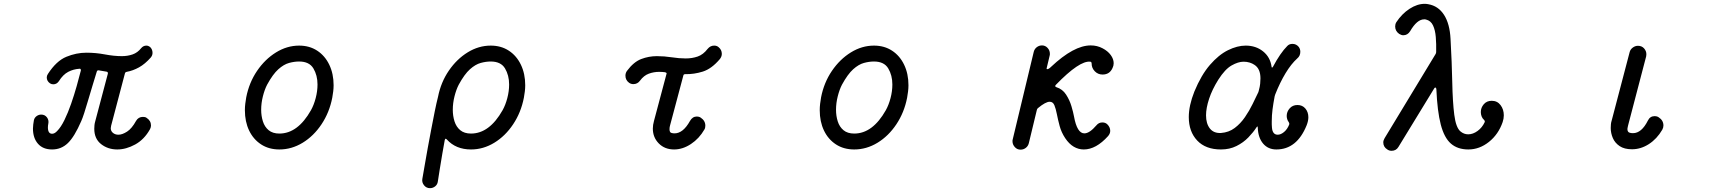

<svg xmlns="http://www.w3.org/2000/svg" viewBox="-20 -756 9040 1002"><path d="M745 -141Q768 -126 768 -101Q768 -92 763 -82Q733 -28 685.5 -2Q638 24 592 24Q543 24 507.5 -4Q472 -32 472 -84Q472 -93 473 -103Q474 -113 477 -123L543 -372V-374Q543 -381 536 -382L495 -389H493Q487 -389 485 -382Q475 -349 463 -310Q451 -271 440 -233Q429 -195 419.5 -166Q410 -137 404 -124Q369 -43 334.5 -9.5Q300 24 252 24Q204 24 178 -6Q152 -36 152 -85Q152 -96 153.5 -106.5Q155 -117 157 -129Q160 -142 171 -150Q182 -158 195 -158Q214 -158 225 -143.5Q236 -129 232 -110Q231 -105 230.5 -100.5Q230 -96 230 -91Q230 -58 252 -58Q265 -58 278 -72Q298 -92 316.5 -130Q335 -168 351 -214Q367 -260 380 -306Q393 -352 402 -388V-390Q402 -399 393 -397Q363 -395 336 -381Q309 -367 287 -332Q276 -316 258 -316Q249 -316 241 -321Q224 -333 224 -352Q224 -361 230 -370Q274 -438 326 -459.5Q378 -481 431 -481Q480 -481 527.5 -472Q575 -463 616 -463Q646 -463 672 -472Q698 -481 717 -505Q728 -518 744 -518Q754 -518 764 -510Q776 -498 776 -480Q776 -467 767 -456Q737 -422 705.5 -404.5Q674 -387 641 -381Q633 -379 632 -373L560 -100Q558 -92 558 -87Q558 -72 569.5 -62.5Q581 -53 598 -53Q618 -53 643 -69Q668 -85 690 -125Q702 -146 726 -146Q731 -146 736 -145Q741 -144 745 -141Z M1438 24Q1383 24 1342.5 -2.5Q1302 -29 1280 -75Q1258 -121 1258 -181Q1258 -198 1260 -214.5Q1262 -231 1265 -248Q1280 -325 1321.5 -386Q1363 -447 1420.5 -482.5Q1478 -518 1541 -518Q1595 -518 1635.5 -491.5Q1676 -465 1698.5 -418Q1721 -371 1721 -311Q1721 -295 1719 -279Q1717 -263 1714 -246Q1699 -169 1658 -107.5Q1617 -46 1559.5 -11Q1502 24 1438 24ZM1438 -59Q1534 -59 1603 -181Q1618 -208 1627.5 -244Q1637 -280 1637 -315Q1637 -363 1615.5 -399Q1594 -435 1541 -435Q1516 -435 1488.5 -427.5Q1461 -420 1432.5 -394.5Q1404 -369 1374 -314Q1361 -289 1352 -253.5Q1343 -218 1343 -183Q1343 -151 1352 -122.5Q1361 -94 1382 -76.5Q1403 -59 1438 -59Z M2224 226Q2205 226 2193 211Q2181 196 2184 178Q2189 151 2196 109Q2203 67 2212 18Q2221 -31 2230.5 -81Q2240 -131 2249 -175.5Q2258 -220 2266 -251Q2281 -327 2322.5 -387.5Q2364 -448 2421 -483Q2478 -518 2541 -518Q2595 -518 2635.5 -491.5Q2676 -465 2698.5 -418Q2721 -371 2721 -311Q2721 -295 2719 -279Q2717 -263 2714 -246Q2699 -169 2658 -107.5Q2617 -46 2559.5 -11Q2502 24 2438 24Q2359 24 2312 -28Q2308 -32 2306 -32Q2303 -32 2301 -25Q2295 8 2288 48.5Q2281 89 2275 127Q2269 165 2265 191Q2263 207 2251 216.5Q2239 226 2224 226ZM2438 -59Q2534 -59 2603 -181Q2618 -208 2627.5 -244Q2637 -280 2637 -315Q2637 -363 2615.5 -399Q2594 -435 2541 -435Q2516 -435 2488.5 -427.5Q2461 -420 2432.5 -394.5Q2404 -369 2374 -314Q2361 -289 2352 -253.5Q2343 -218 2343 -183Q2343 -151 2352 -122.5Q2361 -94 2382 -76.5Q2403 -59 2438 -59Z M3730 -510Q3747 -496 3747 -475Q3747 -461 3737 -448Q3694 -397 3648 -382.5Q3602 -368 3556 -369Q3547 -369 3546 -361L3477 -102Q3474 -92 3474 -82Q3474 -64 3485 -62Q3489 -61 3492.5 -60.5Q3496 -60 3500 -60Q3545 -60 3581 -125Q3594 -148 3617 -148Q3628 -148 3637 -142Q3661 -126 3661 -100Q3661 -88 3656 -80Q3629 -33 3586 -4.5Q3543 24 3498 24Q3449 24 3418 -7.5Q3387 -39 3387 -85Q3387 -104 3393 -125L3458 -369Q3458 -370 3458.5 -370.5Q3459 -371 3459 -372Q3459 -377 3451 -379Q3444 -380 3436 -380.5Q3428 -381 3420 -381Q3392 -381 3366 -371.5Q3340 -362 3320 -335Q3307 -317 3285 -317Q3273 -317 3263 -324Q3244 -338 3244 -361Q3244 -375 3252 -386Q3287 -433 3326.5 -448Q3366 -463 3408 -463Q3447 -463 3485.5 -457Q3524 -451 3559 -451Q3592 -451 3621 -461Q3650 -471 3673 -501Q3687 -518 3707 -518Q3721 -518 3730 -510Z M4438 24Q4383 24 4342.5 -2.5Q4302 -29 4280 -75Q4258 -121 4258 -181Q4258 -198 4260 -214.5Q4262 -231 4265 -248Q4280 -325 4321.5 -386Q4363 -447 4420.5 -482.5Q4478 -518 4541 -518Q4595 -518 4635.5 -491.5Q4676 -465 4698.5 -418Q4721 -371 4721 -311Q4721 -295 4719 -279Q4717 -263 4714 -246Q4699 -169 4658 -107.5Q4617 -46 4559.5 -11Q4502 24 4438 24ZM4438 -59Q4534 -59 4603 -181Q4618 -208 4627.5 -244Q4637 -280 4637 -315Q4637 -363 4615.5 -399Q4594 -435 4541 -435Q4516 -435 4488.5 -427.5Q4461 -420 4432.5 -394.5Q4404 -369 4374 -314Q4361 -289 4352 -253.5Q4343 -218 4343 -183Q4343 -151 4352 -122.5Q4361 -94 4382 -76.5Q4403 -59 4438 -59Z M5734 -504Q5761 -490 5776.5 -469Q5792 -448 5792 -426Q5792 -413 5786 -401Q5771 -367 5734 -367Q5710 -367 5693.5 -384Q5677 -401 5677 -424Q5677 -433 5670 -434Q5614 -441 5490 -313Q5487 -310 5487 -307Q5487 -303 5493 -301Q5525 -291 5543.5 -262.5Q5562 -234 5571.5 -202Q5581 -170 5585 -148Q5601 -60 5639 -60Q5666 -60 5702 -102Q5714 -117 5733 -117Q5749 -117 5759 -107Q5774 -92 5774 -73Q5774 -59 5763 -46Q5700 24 5636 24Q5608 24 5583.5 9.5Q5559 -5 5539 -35Q5519 -65 5510 -98.5Q5501 -132 5495.5 -160.5Q5490 -189 5482.5 -207Q5475 -225 5458 -225Q5437 -225 5397 -192Q5392 -188 5391 -182L5349 -8Q5345 7 5333 16Q5321 25 5306 25Q5288 25 5276 11.5Q5264 -2 5264 -18Q5264 -20 5264 -23Q5264 -26 5265 -28L5375 -486Q5379 -501 5391 -510Q5403 -519 5418 -519Q5435 -519 5447 -506Q5459 -493 5459 -476Q5459 -474 5459 -471Q5459 -468 5458 -466L5442 -399V-398Q5442 -395 5445 -395Q5453 -395 5465 -407Q5584 -519 5672 -519Q5706 -519 5734 -504Z M6641 24Q6598 24 6572 -6.5Q6546 -37 6544 -89Q6544 -102 6537 -91Q6521 -66 6495 -39Q6469 -12 6433 6Q6397 24 6352 24Q6272 24 6228 -22.5Q6184 -69 6184 -145Q6184 -205 6213 -278Q6249 -365 6294.5 -417.5Q6340 -470 6388.5 -494Q6437 -518 6481 -518Q6534 -518 6571.5 -488Q6609 -458 6616 -408Q6617 -399 6623 -407Q6662 -480 6698 -516Q6708 -527 6725 -527Q6745 -527 6758 -511Q6766 -500 6766 -486Q6766 -464 6750 -451Q6718 -422 6689 -374Q6660 -326 6635 -263Q6634 -260 6633.5 -258Q6633 -256 6632 -253Q6625 -216 6621 -185Q6617 -154 6617 -123Q6617 -115 6617 -106.5Q6617 -98 6618 -90Q6621 -53 6648 -53Q6664 -53 6681 -67Q6698 -81 6708 -106Q6710 -112 6706 -118Q6700 -126 6697.5 -134.5Q6695 -143 6695 -151Q6695 -173 6710.5 -190.5Q6726 -208 6751 -208Q6777 -208 6792.5 -189.5Q6808 -171 6808 -144Q6808 -125 6799 -102Q6748 24 6641 24ZM6352 -62Q6393 -65 6423.5 -88Q6454 -111 6477 -144.5Q6500 -178 6517 -213Q6534 -248 6547 -275Q6548 -278 6548.5 -280Q6549 -282 6550 -286Q6555 -304 6556.5 -319Q6558 -334 6558 -347Q6558 -398 6526 -418Q6516 -425 6501.5 -429.5Q6487 -434 6470 -434Q6442 -434 6407.5 -414.5Q6373 -395 6338 -340Q6306 -289 6290 -240.5Q6274 -192 6274 -154Q6274 -111 6294 -85.5Q6314 -60 6352 -62Z M7765 -230Q7794 -230 7811 -207.5Q7828 -185 7828 -154Q7828 -137 7822 -119Q7800 -55 7750.5 -15.5Q7701 24 7643 24Q7587 24 7552 -6.5Q7517 -37 7499 -106Q7481 -175 7476 -291Q7475 -298 7471.5 -299Q7468 -300 7465 -295L7278 11Q7266 31 7242 31Q7230 31 7220 24Q7199 11 7199 -13Q7199 -23 7206 -35L7472 -474Q7475 -479 7475 -485Q7476 -527 7473 -563Q7470 -599 7458.5 -623.5Q7447 -648 7422 -654Q7420 -655 7417 -655Q7414 -655 7412 -655Q7375 -655 7339 -593Q7326 -572 7303 -572Q7294 -572 7282 -579Q7261 -594 7261 -618Q7261 -630 7267 -640Q7296 -684 7336 -710Q7376 -736 7415 -736Q7420 -736 7425 -735.5Q7430 -735 7434 -734Q7486 -725 7516 -678.5Q7546 -632 7550 -553Q7557 -428 7559 -326Q7561 -224 7569.5 -157Q7578 -90 7602 -70Q7620 -55 7642 -55Q7667 -55 7691 -72.5Q7715 -90 7728 -118Q7729 -120 7729 -122Q7729 -126 7725 -130Q7716 -138 7712 -149Q7708 -160 7708 -171Q7708 -194 7723.5 -212Q7739 -230 7765 -230Z M8497 23Q8457 23 8432.5 6.5Q8408 -10 8397 -35.5Q8386 -61 8386 -88Q8386 -98 8387 -108Q8388 -118 8391 -127L8485 -485Q8489 -499 8501.5 -508Q8514 -517 8528 -517Q8548 -517 8560 -503.5Q8572 -490 8572 -473Q8572 -466 8571 -462L8477 -103Q8476 -97 8474.5 -92Q8473 -87 8473 -83Q8473 -66 8486 -63Q8490 -62 8494 -61.5Q8498 -61 8502 -61Q8547 -61 8580 -127Q8591 -150 8616 -150Q8627 -150 8636 -144Q8661 -128 8661 -101Q8661 -90 8655 -79Q8627 -31 8585 -4Q8543 23 8497 23Z"/></svg>

Font: Kiwi Maru Medium
Style: Regular
Weight: 500
Designer: Hiroki-Chan
Version: Version 1.100